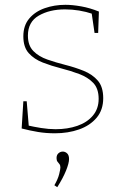

<svg xmlns="http://www.w3.org/2000/svg" viewBox="-20 -548 515 798"><path d="M96 -400Q96 -359 118.5 -336Q141 -313 177 -300.5Q213 -288 252.5 -278Q292 -268 328 -253.5Q364 -239 386.5 -213Q409 -187 409 -140Q409 -91 381.5 -58.5Q354 -26 308.5 -10Q263 6 208 6Q171 6 138 0.5Q105 -5 70 -14L77 -127H91L100 -19L94 -27Q120 -21 151 -16Q182 -11 211 -11Q261 -11 301.5 -25Q342 -39 366 -67.5Q390 -96 390 -137Q390 -180 367.5 -203.5Q345 -227 309 -240.5Q273 -254 233.5 -264Q194 -274 158 -288Q122 -302 99.5 -327Q77 -352 77 -397Q77 -442 101.5 -471Q126 -500 166 -514Q206 -528 252 -528Q281 -528 317.5 -521.5Q354 -515 391 -500L388 -411H373L360 -500L366 -490Q309 -509 250 -509Q186 -509 141 -483Q96 -457 96 -400ZM218 230 206 222Q221 196 226 175.5Q231 155 231 148Q231 139 227 134Q223 129 219 124Q215 119 215 109Q215 96 223 89Q231 82 241 82Q251 82 259 89.5Q267 97 267 113Q267 130 254.5 161Q242 192 218 230Z"/></svg>

Font: Bitter Thin Thin
Style: Regular
Weight: 250
Version: Version 2.002